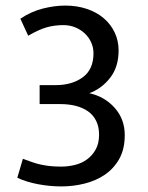

<svg xmlns="http://www.w3.org/2000/svg" viewBox="-20 -659 530 688"><path d="M53 -592Q92 -618 134 -628.5Q176 -639 214 -639Q256 -639 291.5 -627Q327 -615 352 -593.5Q377 -572 391 -542.5Q405 -513 405 -478Q405 -419 374.5 -380Q344 -341 300 -325Q355 -313 391 -272.5Q427 -232 427 -175Q427 -124 407 -89Q387 -54 355 -32.5Q323 -11 282.5 -1Q242 9 200 9Q158 9 116 1Q74 -7 42 -22L62 -90Q79 -84 94 -78.5Q109 -73 125 -69.5Q141 -66 158.5 -64Q176 -62 199 -62Q224 -62 248.5 -68Q273 -74 292 -88Q311 -102 323 -123.5Q335 -145 335 -177Q335 -205 324.5 -226Q314 -247 295.5 -260Q277 -273 252 -279.5Q227 -286 197 -286H122V-354H180Q238 -354 276.5 -382Q315 -410 315 -468Q315 -489 306.5 -507.5Q298 -526 283.5 -539.5Q269 -553 249.5 -561Q230 -569 207 -569Q175 -569 147 -561Q119 -553 81 -531Z"/></svg>

Font: Mukta Vaani
Style: Regular
Weight: 400
Designer: Noopur Datye, Girish Dalvi, Yashodeep Gholap, Pallavi Karambelkar
Foundry: Ek Type
Version: Version 2.538;PS 1.000;hotconv 16.6.51;makeotf.lib2.5.65220;